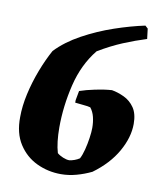

<svg xmlns="http://www.w3.org/2000/svg" viewBox="-75 -688 649 761"><g transform="rotate(10 249.5 -307.0)"><path d="M221 12Q169 12 123.5 -9.5Q78 -31 50 -74.5Q22 -118 23 -183Q23 -227 34 -276.5Q45 -326 63.5 -374.5Q82 -423 104 -463Q144 -505 203.5 -537.5Q263 -570 327.5 -592Q392 -614 449 -626L460 -616L465 -575Q420 -561 373 -541.5Q326 -522 276 -492Q225 -429 204 -342Q183 -255 183 -169Q183 -140 186 -114Q189 -88 195 -68Q204 -60 218.5 -54Q233 -48 244 -48Q254 -49 265 -53Q276 -57 285 -63Q293 -78 299 -101.5Q305 -125 308.5 -149.5Q312 -174 312 -190Q312 -213 307 -233.5Q302 -254 290 -269Q280 -272 261 -273.5Q242 -275 228 -277V-287L235 -325Q261 -334 297 -341.5Q333 -349 363 -351Q387 -347 412.5 -335Q438 -323 454.5 -299Q471 -275 471 -234Q471 -180 438.5 -122.5Q406 -65 343 -19Q314 -5 283 3.5Q252 12 221 12Z"/></g></svg>

Font: Albura ExtraBold
Style: Italic
Weight: 758
Italic angle: -7°
Designer: Mercedes Jáuregui
Foundry: Omnibus-Type Team
Version: Version 1.000; ttfautohint (v1.8.3)